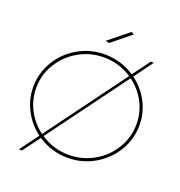

<svg xmlns="http://www.w3.org/2000/svg" viewBox="-163 -1028 1143 1220"><g transform="rotate(20 409.0 -418.0)"><path d="M768 -350Q768 -256 719.5 -175.5Q671 -95 588.5 -47.5Q506 0 409 0Q300 0 207 -61L121 55H100L193 -71Q127 -120 88.5 -193.5Q50 -267 50 -350Q50 -444 98.5 -524.5Q147 -605 229.5 -652Q312 -699 409 -699Q518 -699 611 -638L697 -755H718L625 -628Q691 -580 729.5 -507Q768 -434 768 -350ZM205 -87 599 -622Q513 -679 409 -679Q318 -679 240 -634.5Q162 -590 116 -514.5Q70 -439 70 -350Q70 -271 106 -202.5Q142 -134 205 -87ZM748 -350Q748 -429 712 -497.5Q676 -566 613 -612L219 -78Q304 -20 409 -20Q500 -20 578 -64.5Q656 -109 702 -185Q748 -261 748 -350ZM537 -881 408 -776 382 -781 518 -891Z"/></g></svg>

Font: Montserrat-Arabic Thin
Style: Regular
Weight: 250
Designer: Mohamed Gaber
Foundry: Kief Type Foundry
Version: Version 5.008